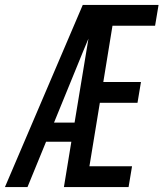

<svg xmlns="http://www.w3.org/2000/svg" viewBox="-36 -755 660 775"><path d="M75 0H-16L298 -735H604L590 -651H418L381 -424H533L519 -340H367L325 -84H497L483 0H222L252 -183H150ZM182 -260H265L321 -599Q309 -571 298 -544Q287 -517 276 -490Z"/></svg>

Font: Iosevka Medium Extended
Style: Italic
Weight: 500
Width: 7
Italic angle: -9°
Monospace: yes
Designer: Belleve Invis
Foundry: Belleve Invis
Version: Version 32.5.0; ttfautohint (v1.8.4)